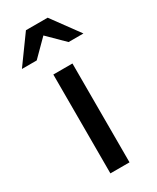

<svg xmlns="http://www.w3.org/2000/svg" viewBox="-215 -784 688 841"><g transform="rotate(-30 128.5 -364.0)"><path d="M176.8 -500V0H80.1V-500ZM73.2 -728H183.1L284.2 -589.8H209L127.9 -669.9L47.9 -589.8H-26.9Z"/></g></svg>

Font: Quantico
Style: Regular
Weight: 400
Designer: Matt Desmond
Foundry: MADtype
Version: Version 2.002